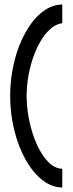

<svg xmlns="http://www.w3.org/2000/svg" viewBox="-20 -715 323 851"><path d="M25 -290C25 -79 130 116 256 116V33C168 33 98 -143 98 -290C98 -437 168 -602 256 -612V-695C130 -695 25 -501 25 -290Z"/></svg>

Font: Charger Sport
Style: Nrw
Weight: 400
Designer: Jasper
Foundry: Cannot Into Space Fonts
Version: Version 1.1